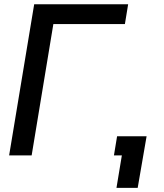

<svg xmlns="http://www.w3.org/2000/svg" viewBox="-20 -748 791 924"><path d="M596.7 -727.5 581.1 -632.3H236.8L132.3 0H23.9L144.5 -727.5ZM540.5 156.2 566.4 0H528.3L543.5 -92.3H685.5L642.6 156.2Z"/></svg>

Font: Inter Display Medium
Style: Italic
Weight: 500
Italic angle: -9.39999°
Designer: Rasmus Andersson
Foundry: rsms
Version: Version 4.000;git-a52131595